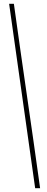

<svg xmlns="http://www.w3.org/2000/svg" viewBox="-20 -802 248 1010"><path d="M28 -782H53Q70 -657 87.5 -536.5Q105 -416 122 -297Q139 -178 156.5 -57.5Q174 63 191 188H165Z"/></svg>

Font: Fundamental  Brigade Scvhlank
Style: Regular
Weight: 100
Designer: Peter Wiegel, original typeface by Arno Drescher 1935
Foundry: Peter Wiegel
Version: Version 0.000 2012 initial release